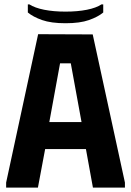

<svg xmlns="http://www.w3.org/2000/svg" viewBox="-20 -856 597 876"><path d="M8 0V-23L154 -700L403 -699L550 -23V0H404L372 -176H186L153 0ZM205 -299H352L303 -567H254ZM279 -750Q345 -750 386 -764.5Q427 -779 451 -799V-836H443Q419 -820 376.5 -811.5Q334 -803 279 -803Q224 -803 181.5 -811.5Q139 -820 114 -836H107V-799Q131 -779 172 -764.5Q213 -750 279 -750Z"/></svg>

Font: Phudu SemiBold
Style: Regular
Weight: 600
Version: Version 1.005;gftools[0.9.23]